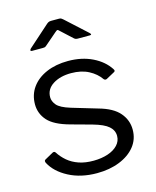

<svg xmlns="http://www.w3.org/2000/svg" viewBox="-113 -823 739 911"><g transform="rotate(-15 256.0 -367.5)"><path d="M395.5 -412.8Q374.7 -442.8 338.7 -461.7Q302.8 -480.5 252.7 -480.5Q199.2 -480.5 163.5 -457.8Q127.8 -435 127.8 -395.5Q127.8 -375.5 143.7 -356.5Q159.7 -337.6 209.1 -322.4L336.2 -284.5Q404.5 -265.5 435.5 -229.3Q466.5 -193.2 466.5 -146.1Q466.5 -99 438.4 -64Q410.4 -29.1 361.4 -9.6Q312.4 10 250.4 10Q171.1 10 111.8 -21.3Q52.5 -52.6 27.5 -100.4Q25.4 -105.1 25.4 -109.1Q25.4 -113.1 29.5 -115.7L69.4 -137.9Q74.4 -141 78.4 -140.4Q82.4 -139.8 84.5 -136.7Q100.8 -111.3 123.6 -92Q146.5 -72.7 177.9 -61.9Q209.3 -51.1 250.7 -51.4Q289.1 -51.7 320.2 -62Q351.4 -72.4 369.3 -91.7Q387.3 -110.9 387.3 -136.7Q387.3 -164.1 365 -183.7Q342.8 -203.3 289.1 -218.4L186.4 -246.6Q111.1 -267.1 80.4 -301.2Q49.8 -335.4 49.5 -380.9Q49.5 -428.6 75.2 -464.3Q100.9 -500 147.3 -520Q193.7 -540 254 -540Q321.5 -540 373.5 -514.5Q425.6 -489 452.7 -446.9Q455.5 -442.8 456 -439.2Q456.4 -435.7 452 -432.8L410 -409.9Q406 -408 402.3 -408.7Q398.6 -409.4 395.5 -412.8ZM308.3 -637.3 254.3 -687Q246.5 -695.2 243.5 -695.2Q240.5 -695.2 231.2 -687L173.6 -637.3Q168 -632.5 165 -631.5Q161.9 -630.5 155.5 -630.5H101.5Q95.4 -630.5 94.9 -634.1Q94.4 -637.6 99.2 -642.7L201.8 -734.1Q207.3 -739.2 212.4 -742Q217.5 -744.8 226.4 -744.8H265.6Q273 -744.8 277.2 -741.5Q281.4 -738.2 284.9 -735.4L386.5 -642.7Q399.9 -630.5 385.2 -630.5H326.6Q321.3 -630.5 316.9 -631.9Q312.6 -633.2 308.3 -637.3Z"/></g></svg>

Font: Libre Franklin Thin
Style: Regular
Weight: 100
Designer: Pablo Impallari, Rodrigo Fuenzalida, Nhung Nguyen
Foundry: Impallari Type
Version: Version 3.000